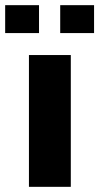

<svg xmlns="http://www.w3.org/2000/svg" viewBox="-50 -723 384 743"><path d="M62 0V-510H224V0ZM-30 -595V-703H101V-595ZM183 -595V-703H314V-595Z"/></svg>

Font: Saira
Style: Bold
Weight: 700
Designer: Hector Gatti with collaboration of the Omnibus-Type team
Foundry: Omnibus-Type
Version: Version 1.100; ttfautohint (v1.8.3)